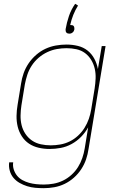

<svg xmlns="http://www.w3.org/2000/svg" viewBox="-20 -771 640 1004"><path d="M209 213Q186 213 164 211Q142 209 121.5 202.5Q101 196 82.5 185.5Q64 175 50.5 159Q37 143 31 121.5Q25 100 28 78H49Q46 97 52 115.5Q58 134 69.5 148Q81 162 97.5 171Q114 180 132 185Q150 190 169.5 192Q189 194 209 194Q234 194 259.5 189.5Q285 185 309 173.5Q333 162 353.5 143.5Q374 125 388 102.5Q402 80 410.5 55Q419 30 423 5L441 -105Q426 -78 404 -55.5Q382 -33 354.5 -18Q327 -3 297.5 2.5Q268 8 239 8Q210 8 182 1.5Q154 -5 131.5 -20Q109 -35 94 -58.5Q79 -82 72.5 -109Q66 -136 66.5 -165Q67 -194 72 -223L90 -333Q94 -361 103.5 -388Q113 -415 129.5 -439.5Q146 -464 169 -484Q192 -504 218 -516Q244 -528 272 -533Q300 -538 328 -538Q358 -538 387 -531Q416 -524 438 -506.5Q460 -489 473.5 -463.5Q487 -438 492 -410L512 -530H532L443 8Q439 36 430 62.5Q421 89 405 113.5Q389 138 366.5 158Q344 178 318 190.5Q292 203 264 208Q236 213 209 213ZM245 -11Q270 -11 295.5 -15.5Q321 -20 344.5 -31.5Q368 -43 388 -61.5Q408 -80 422 -102.5Q436 -125 444.5 -149.5Q453 -174 457 -199L475 -309Q479 -335 480 -361Q481 -387 475.5 -411.5Q470 -436 457 -457.5Q444 -479 424.5 -493.5Q405 -508 380 -513.5Q355 -519 328 -519Q303 -519 277.5 -514.5Q252 -510 227.5 -498.5Q203 -487 182 -469Q161 -451 146 -428Q131 -405 123 -380.5Q115 -356 110 -330L92 -220Q88 -194 87.5 -167.5Q87 -141 93 -116.5Q99 -92 113 -71Q127 -50 147.5 -36Q168 -22 193.5 -16.5Q219 -11 245 -11ZM342 -595Q338 -595 333.5 -596.5Q329 -598 326.5 -601.5Q324 -605 323.5 -609Q323 -613 323 -618Q329 -653 340.5 -687Q352 -721 373 -751L388 -742Q373 -718 363 -692.5Q353 -667 347 -640Q347 -640 348 -640Q349 -640 350 -640Q354 -640 358.5 -639Q363 -638 365.5 -634.5Q368 -631 368.5 -626.5Q369 -622 369 -618Q368 -613 366 -609Q364 -605 360 -601.5Q356 -598 351.5 -596.5Q347 -595 342 -595Z"/></svg>

Font: Iosevka Curly Thin Extended
Style: Italic
Weight: 100
Width: 7
Italic angle: -9°
Monospace: yes
Designer: Belleve Invis
Foundry: Belleve Invis
Version: Version 11.1.0; ttfautohint (v1.8.3)